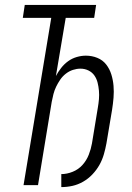

<svg xmlns="http://www.w3.org/2000/svg" viewBox="-20 -755 540 783"><path d="M230 8V-45Q253 -45 276.5 -54.5Q300 -64 316.5 -82.5Q333 -101 342 -124Q351 -147 355 -170L379 -316Q382 -333 383.5 -350.5Q385 -368 383.5 -385Q382 -402 378 -418Q374 -434 365 -447Q356 -460 341 -467.5Q326 -475 308 -475Q293 -475 277.5 -470Q262 -465 248.5 -454.5Q235 -444 225.5 -430Q216 -416 209 -401.5Q202 -387 198 -371.5Q194 -356 191 -340L135 0H76L189 -682H73L81 -735H372L364 -682H248L208 -445Q217 -462 229.5 -478Q242 -494 258 -505.5Q274 -517 293 -522.5Q312 -528 330 -528Q355 -528 377 -519Q399 -510 413 -492Q427 -474 434 -451.5Q441 -429 443 -405Q445 -381 443 -356.5Q441 -332 437 -307L414 -170Q410 -148 403.5 -125.5Q397 -103 385.5 -82.5Q374 -62 357 -44Q340 -26 319 -14Q298 -2 275.5 3Q253 8 230 8Z"/></svg>

Font: Iosevka Term Curly Light
Style: Italic
Weight: 300
Italic angle: -9°
Designer: Belleve Invis
Foundry: Belleve Invis
Version: Version 32.3.0